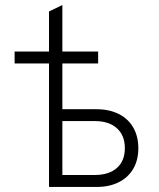

<svg xmlns="http://www.w3.org/2000/svg" viewBox="-20 -742 630 762"><path d="M174.5 0V-696.5L227.5 -722V-308.5H363Q413.5 -308.5 451 -289.8Q488.5 -271 508.8 -236Q529 -201 529 -153.5Q529 -106.5 508.8 -72Q488.5 -37.5 451.2 -18.8Q414 0 363 0ZM227.5 -47.5H355.5Q412.5 -47.5 444 -75.5Q475.5 -103.5 475.5 -154Q475.5 -204.5 444 -233Q412.5 -261.5 355.5 -261.5H227.5ZM38 -490V-537.5H369.5V-490Z"/></svg>

Font: Overpass ExtraLight
Style: Regular
Weight: 250
Designer: Delve Withrington, Dave Bailey, Thomas Jockin
Foundry: Delve Fonts LLC
Version: Version 4.000